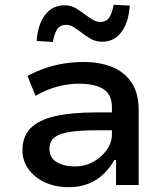

<svg xmlns="http://www.w3.org/2000/svg" viewBox="-20 -767 684 796"><path d="M265 9Q210 9 166.5 -11Q123 -31 98 -66Q73 -101 73 -144Q73 -201 107 -235.5Q141 -270 209 -285.5Q277 -301 380 -301H461V-227H387Q335 -227 297.5 -223.5Q260 -220 235 -212Q210 -204 197.5 -189Q185 -174 185 -151Q185 -113 215 -95Q245 -77 291 -77Q332 -77 366.5 -96Q401 -115 422.5 -145.5Q444 -176 444 -211V-321Q444 -375 409 -397.5Q374 -420 307 -420Q264 -420 220 -408.5Q176 -397 127 -370L94 -452Q129 -471 166.5 -484Q204 -497 244.5 -503.5Q285 -510 327 -510Q394 -510 445.5 -489Q497 -468 526 -424Q555 -380 555 -309V0H461V-104H454Q438 -74 412 -48Q386 -22 349.5 -6.5Q313 9 265 9ZM199 -593 132 -597Q137 -667 167.5 -706Q198 -745 247 -745Q274 -745 295 -732.5Q316 -720 335 -705Q350 -694 365 -685Q380 -676 395 -676Q421 -676 433 -694.5Q445 -713 451 -747L518 -744Q513 -672 482.5 -633Q452 -594 404 -594Q376 -594 354.5 -607Q333 -620 315 -634Q299 -646 284.5 -655Q270 -664 255 -664Q229 -664 217 -645.5Q205 -627 199 -593Z"/></svg>

Font: Nunito Sans 6pt SemiBold
Style: Regular
Weight: 600
Version: Version 3.101;gftools[0.9.27]